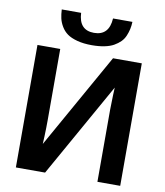

<svg xmlns="http://www.w3.org/2000/svg" viewBox="-96 -984 912 1062"><g transform="rotate(10 359.5 -452.5)"><path d="M230 0H65.9V-688H193.8V-288.1Q193.8 -246.6 191.9 -196.8L189.9 -153.8L490.2 -688H651.9V0H523.9V-405.8Q523.9 -437 525.9 -486.8L527.8 -529.8ZM361.8 -738.8Q314.9 -738.8 279.5 -748.3Q244.1 -757.8 223.1 -772.9Q202.1 -788.1 188.7 -810.8Q175.3 -833.5 170.4 -855.5Q165.5 -877.4 164.1 -904.8H272.9Q277.3 -808.1 361.8 -808.1Q446.3 -808.1 452.1 -904.8H561Q560.1 -882.3 555.9 -863.5Q551.8 -844.7 543.5 -825Q535.2 -805.2 520.3 -790.3Q505.4 -775.4 484.4 -763.4Q463.4 -751.5 432.1 -745.1Q400.9 -738.8 361.8 -738.8Z"/></g></svg>

Font: Libra Sans Modern
Style: Bold
Weight: 700
Foundry: Stefan Peev, Context Ltd
Version: Version 1.000